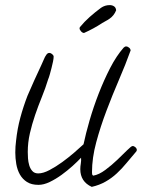

<svg xmlns="http://www.w3.org/2000/svg" viewBox="-20 -685 557 753"><path d="M516.6 -96.7Q516.6 -92.8 512.7 -88.9Q493.2 -66.4 475.6 -44.9Q458 -23.4 438 -4.9Q418 13.7 394 27.3Q370.1 41 339.8 47.9Q294.9 27.3 294.9 -21.5Q294.9 -32.2 296.9 -43.5Q298.8 -54.7 297.9 -66.4Q284.2 -51.8 264.2 -33.7Q244.1 -15.6 221.2 1Q198.2 17.6 174.8 28.8Q151.4 40 130.9 40Q103.5 40 85.9 28.8Q68.4 17.6 58.1 -0.5Q47.9 -18.6 43.9 -41.5Q40 -64.5 40 -86.9Q40 -110.4 43 -132.8Q47.9 -179.7 59.6 -223.1Q71.3 -266.6 87.9 -309.6Q100.6 -339.8 114.3 -369.6Q127.9 -399.4 141.6 -428.7Q146.5 -438.5 151.4 -450.7Q156.2 -462.9 162.1 -470.7Q167 -477.5 173.8 -477.5Q178.7 -477.5 184.6 -472.7Q190.4 -467.8 190.4 -462.9Q190.4 -456.1 188 -443.8Q185.5 -431.6 182.1 -418.5Q178.7 -405.3 175.3 -393.1Q171.9 -380.9 168.9 -374Q158.2 -338.9 144 -304.2Q129.9 -269.5 117.7 -233.9Q105.5 -198.2 97.2 -162.1Q88.9 -126 88.9 -88.9Q88.9 -78.1 89.8 -64Q90.8 -49.8 94.7 -36.6Q98.6 -23.4 106.9 -14.2Q115.2 -4.9 129.9 -4.9Q149.4 -4.9 174.3 -18.1Q199.2 -31.2 224.1 -49.3Q249 -67.4 271.5 -86.9Q293.9 -106.4 307.6 -119.1Q316.4 -161.1 331.5 -213.4Q346.7 -265.6 367.2 -318.4Q387.7 -371.1 412.1 -418.5Q436.5 -465.8 464.8 -498Q469.7 -502.9 474.6 -502.9Q480.5 -502.9 486.3 -498Q492.2 -493.2 492.2 -486.3Q491.2 -485.4 491.2 -484.4Q472.7 -432.6 446.8 -372.6Q420.9 -312.5 397.5 -250.5Q374 -188.5 357.4 -127Q340.8 -65.4 340.8 -9.8Q340.8 -5.9 341.3 -2Q341.8 2 345.7 3.9Q368.2 0 393.1 -18.6Q418 -37.1 439.9 -58.1Q461.9 -79.1 478.5 -95.7Q495.1 -112.3 500 -112.3Q505.9 -112.3 511.2 -107.4Q516.6 -102.5 516.6 -96.7ZM435.5 -644.5Q426.8 -623 409.2 -611.3Q402.3 -606.4 395.5 -603Q388.7 -599.6 380.9 -594.7Q348.6 -573.2 309.6 -555.7Q303.7 -555.7 297.9 -562Q292 -568.4 292 -574.2Q292 -575.2 292.5 -576.2Q293 -577.1 293 -578.1Q310.5 -599.6 332 -618.7Q353.5 -637.7 376 -654.3Q391.6 -665 410.2 -665Q419.9 -665 427.2 -660.2Q434.6 -655.3 435.5 -644.5Z"/></svg>

Font: Calligraffitti
Style: Regular
Weight: 400
Designer: Dathan Boardman
Foundry: Open Window
Version: Version 1.001